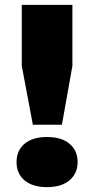

<svg xmlns="http://www.w3.org/2000/svg" viewBox="-20 -760 387 789"><path d="M115 -247.5 69.5 -489V-740H277.5V-489L234.5 -247.5ZM173.5 9Q114.5 9 81.2 -18.5Q48 -46 48 -94Q48 -141.5 80.8 -169.2Q113.5 -197 173.5 -197Q233.5 -197 266.2 -168.8Q299 -140.5 299 -94Q299 -47.5 265.8 -19.2Q232.5 9 173.5 9Z"/></svg>

Font: Encode Sans Expanded ExtraBold
Style: Regular
Weight: 800
Width: 7
Designer: Multiple Designers
Foundry: Impallari Type
Version: Version 3.000; ttfautohint (v1.8.3) -l 8 -r 50 -G 200 -x 14 